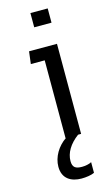

<svg xmlns="http://www.w3.org/2000/svg" viewBox="-133 -708 563 976"><g transform="rotate(-15 148.0 -220.0)"><path d="M226 -660H135V-585H226ZM187 163C154 163 137 154 137 120C137 77 162 35 209 0H225V-474H78L70 -409H143V0H145C101 30 70 80 70 132C70 195 115 220 169 220C193 220 221 216 237 208V152C225 159 204 163 187 163Z"/></g></svg>

Font: Kanit Light
Style: Regular
Weight: 300
Designer: Katatrad Team
Foundry: CadsonDemak
Version: Version 1.000;PS 001.000;hotconv 1.0.88;makeotf.lib2.5.64775